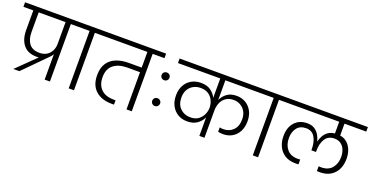

<svg xmlns="http://www.w3.org/2000/svg" viewBox="-59 -1443 4153 2154"><g transform="rotate(20 2017.5 -366.0)"><path d="M103 8 327 -211Q314 -210 301 -210Q195 -210 142 -275.5Q89 -341 89 -452V-686H-29V-740H678V-686H537V0H474V-303Q458 -274 434 -254L175 8ZM153 -452Q153 -364 192 -313Q231 -262 316 -262Q367 -262 402 -284.5Q437 -307 455.5 -344.5Q474 -382 474 -426V-686H153Z M761 0V-686H620V-740H965V-686H824V0Z M907 -686V-740H1655V-686H1514V0H1451V-444H1298Q1197 -444 1136 -396Q1075 -348 1075 -249Q1075 -157 1127.5 -105.5Q1180 -54 1278 -54H1301V-2H1270Q1153 -2 1081.5 -65Q1010 -128 1010 -250Q1010 -337 1046.5 -392Q1083 -447 1147.5 -473Q1212 -499 1296 -499H1451V-686Z M1736 -452Q1716 -452 1702.5 -465Q1689 -478 1689 -498Q1689 -518 1702.5 -531Q1716 -544 1736 -544Q1756 -544 1769.5 -531Q1783 -518 1783 -498Q1783 -478 1769.5 -465Q1756 -452 1736 -452ZM1736 -144Q1716 -144 1702.5 -157.5Q1689 -171 1689 -191Q1689 -210 1702.5 -223.5Q1716 -237 1736 -237Q1756 -237 1769.5 -223.5Q1783 -210 1783 -191Q1783 -171 1769.5 -157.5Q1756 -144 1736 -144Z M2134 -106Q2072 -106 2023.5 -134.5Q1975 -163 1947 -215Q1919 -267 1919 -339Q1919 -409 1947.5 -460Q1976 -511 2025 -538.5Q2074 -566 2136 -566Q2209 -566 2254.5 -533.5Q2300 -501 2321 -454V-686H1816V-740H2876V-686H2382V-451Q2403 -499 2447 -532.5Q2491 -566 2563 -566Q2623 -566 2670.5 -538Q2718 -510 2745.5 -459Q2773 -408 2773 -340Q2773 -267 2745.5 -215.5Q2718 -164 2670.5 -136.5Q2623 -109 2564 -109Q2530 -109 2503 -116V-168Q2513 -165 2525.5 -164Q2538 -163 2549 -163Q2617 -163 2663 -208.5Q2709 -254 2709 -339Q2709 -392 2687 -430.5Q2665 -469 2628 -490Q2591 -511 2546 -511Q2488 -511 2451.5 -483.5Q2415 -456 2398.5 -414.5Q2382 -373 2382 -330V0H2321V-221Q2300 -173 2253.5 -139.5Q2207 -106 2134 -106ZM1984 -338Q1984 -254 2032.5 -207.5Q2081 -161 2152 -161Q2212 -161 2249 -188.5Q2286 -216 2303.5 -256.5Q2321 -297 2321 -335V-336Q2321 -377 2303.5 -417.5Q2286 -458 2249 -484.5Q2212 -511 2152 -511Q2106 -511 2067.5 -490.5Q2029 -470 2006.5 -431Q1984 -392 1984 -338Z M2959 0V-686H2818V-740H3163V-686H3022V0Z M3586 -395Q3594 -429 3611.5 -461.5Q3629 -494 3660.5 -517.5Q3692 -541 3741 -546V-686H3105V-740H4064V-686H3804V-545Q3877 -532 3919 -472Q3961 -412 3961 -322Q3961 -253 3935 -198Q3909 -143 3857 -111Q3805 -79 3728 -79Q3720 -79 3712 -79.5Q3704 -80 3695 -81V-138Q3703 -137 3710.5 -136.5Q3718 -136 3724 -136Q3809 -136 3853 -188.5Q3897 -241 3897 -321Q3897 -368 3881.5 -406.5Q3866 -445 3834.5 -468Q3803 -491 3757 -491Q3684 -491 3648 -436Q3612 -381 3612 -291V-278H3557V-291Q3557 -379 3523 -435Q3489 -491 3419 -491Q3346 -491 3309.5 -442.5Q3273 -394 3273 -321Q3273 -241 3316.5 -188.5Q3360 -136 3445 -136Q3452 -136 3459.5 -136.5Q3467 -137 3475 -138V-81Q3466 -80 3457.5 -79.5Q3449 -79 3441 -79Q3364 -79 3312.5 -111Q3261 -143 3234.5 -198Q3208 -253 3208 -322Q3208 -426 3263.5 -487Q3319 -548 3412 -548Q3466 -548 3501 -524.5Q3536 -501 3556 -466Q3576 -431 3584 -395Z"/></g></svg>

Font: Poppins Light
Style: Regular
Weight: 300
Designer: Ninad Kale (Devanagari), Jonny Pinhorn (Latin)
Version: Version 5.002